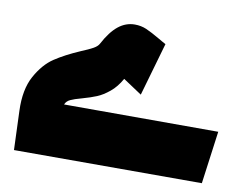

<svg xmlns="http://www.w3.org/2000/svg" viewBox="-62 -525 885 689"><g transform="rotate(10 380.0 -180.5)"><path d="M373 -241.7Q355.5 -210.4 332.5 -191.7Q309.6 -172.9 288.3 -164.1Q267.1 -155.3 235.8 -146.5Q208.5 -139.2 195.1 -132.8Q181.6 -126.5 176.3 -113.8L738.3 -113.3L712.4 78.6H27.8L22.5 -63.5Q19.5 -141.1 46.6 -190.4Q73.7 -239.7 110.8 -264.4Q147.9 -289.1 202.1 -312.5Q230.5 -324.2 245.4 -332.5Q260.3 -340.8 265.6 -351.1Q289.6 -396.5 316.9 -418.5Q344.2 -440.4 377 -440.4Q399.9 -440.4 419.7 -431.9Q439.5 -423.3 471.2 -404.8Q477.1 -401.4 483.4 -397.7Q489.7 -394 497.1 -390.1L441.4 -196.3Z"/></g></svg>

Font: SG Kara Bold
Style: Regular
Weight: 400
Designer: Damoon Khanjanzadeh
Version: Version 1.000